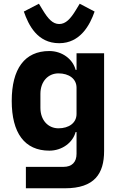

<svg xmlns="http://www.w3.org/2000/svg" viewBox="-20 -811 648 1031"><path d="M298 -579C411 -579 463 -677 488 -749L408 -791L388 -758C359 -710 333 -682 298 -682C263 -682 238 -710 209 -758L189 -791L108 -749C133 -677 180 -579 298 -579ZM539 0V-525H391V-436H386C371 -494 313 -537 245 -537C112 -537 43 -441 43 -269C43 -97 112 -2 245 -2C313 -2 371 -45 386 -102H391V15C391 60 366 85 321 85H119V200H329C488 200 539 121 539 0ZM294 -122C238 -122 197 -166 197 -232V-307C197 -373 238 -417 294 -417C350 -417 391 -388 391 -340V-199C391 -151 350 -122 294 -122Z"/></svg>

Font: Braiins Sans
Style: Bold
Weight: 700
Designer: Mike Abbink, Paul van der Laan, Pieter van Rosmalen, Jiri Chlebus, Lubos Buracinsky
Foundry: Bold Monday, Sudetype
Version: Version 1.000;hotconv 1.0.109;makeotfexe 2.5.65596